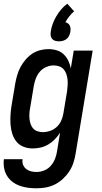

<svg xmlns="http://www.w3.org/2000/svg" viewBox="-30 -793 550 1036"><path d="M168 223Q144 223 120.5 220Q97 217 75.5 209Q54 201 36.5 187.5Q19 174 7.5 155Q-4 136 -8 113Q-12 90 -9 66H92Q89 82 94.5 96Q100 110 111.5 119Q123 128 137.5 131.5Q152 135 167 135Q188 135 209 126.5Q230 118 244.5 101Q259 84 267 63.5Q275 43 278 22L294 -77Q282 -58 266 -41.5Q250 -25 230.5 -13.5Q211 -2 189.5 3Q168 8 147 8Q121 8 97.5 -1Q74 -10 59 -28.5Q44 -47 36.5 -70.5Q29 -94 27 -119Q25 -144 26.5 -170Q28 -196 32 -221L52 -341Q56 -364 62.5 -386.5Q69 -409 80 -430Q91 -451 107 -470Q123 -489 143 -502.5Q163 -516 186 -522Q209 -528 231 -528Q254 -528 276 -521.5Q298 -515 313.5 -500Q329 -485 338.5 -465.5Q348 -446 352 -424L368 -520H470L378 36Q374 61 366 85.5Q358 110 343.5 132Q329 154 309 172.5Q289 191 265.5 202.5Q242 214 217 218.5Q192 223 168 223ZM202 -80Q221 -80 241 -87Q261 -94 276.5 -108.5Q292 -123 300.5 -142.5Q309 -162 312 -181L332 -301Q334 -317 335 -333Q336 -349 334.5 -364Q333 -379 328 -393.5Q323 -408 313.5 -419Q304 -430 289.5 -435Q275 -440 259 -440Q239 -440 218.5 -431Q198 -422 184 -405Q170 -388 162.5 -367.5Q155 -347 152 -327L132 -207Q129 -192 128.5 -177.5Q128 -163 129.5 -149Q131 -135 136 -121.5Q141 -108 150 -98.5Q159 -89 173 -84.5Q187 -80 202 -80ZM288 -570Q277 -570 267 -573Q257 -576 251 -583.5Q245 -591 243.5 -601.5Q242 -612 244 -623Q247 -644 254.5 -664.5Q262 -685 273.5 -704.5Q285 -724 299.5 -741.5Q314 -759 333 -773L370 -732Q356 -720 344 -705Q332 -690 323 -673Q331 -671 337 -666.5Q343 -662 346.5 -655Q350 -648 350.5 -639.5Q351 -631 350 -623Q348 -612 343.5 -601.5Q339 -591 330 -583.5Q321 -576 310 -573Q299 -570 288 -570Z"/></svg>

Font: Iosevka Curly Semibold
Style: Italic
Weight: 600
Italic angle: -9°
Monospace: yes
Designer: Belleve Invis
Foundry: Belleve Invis
Version: Version 22.1.2; ttfautohint (v1.8.4)